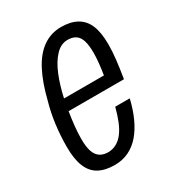

<svg xmlns="http://www.w3.org/2000/svg" viewBox="-139 -624 660 721"><g transform="rotate(-30 190.5 -263.0)"><path d="M150 12Q109 12 81.5 -3Q54 -18 40.5 -51Q27 -84 27 -137Q27 -184 33 -231.5Q39 -279 52 -324Q69 -393 94 -441Q119 -489 154 -513.5Q189 -538 233 -538Q273 -538 300.5 -523Q328 -508 341.5 -476.5Q355 -445 355 -393Q355 -362 351 -327.5Q347 -293 340 -250H100Q95 -219 92 -190Q89 -161 89 -135Q89 -103 95.5 -82.5Q102 -62 116.5 -52Q131 -42 152 -42Q172 -42 189 -51.5Q206 -61 219 -78.5Q232 -96 242 -121Q252 -146 260 -177H323Q313 -134 297 -99Q281 -64 260 -39.5Q239 -15 211.5 -1.5Q184 12 150 12ZM109 -300H282Q286 -325 288.5 -349Q291 -373 291 -393Q291 -425 285 -445Q279 -465 265.5 -474.5Q252 -484 230 -484Q201 -484 177.5 -459Q154 -434 137 -392.5Q120 -351 109 -300Z"/></g></svg>

Font: Archivo ExtraCondensed Light
Style: Italic
Weight: 300
Width: 2
Italic angle: -10°
Designer: Hector Gatti
Foundry: Omnibus-Type
Version: Version 2.001